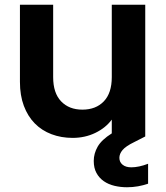

<svg xmlns="http://www.w3.org/2000/svg" viewBox="-20 -574 701 809"><path d="M592 0V1L545 25Q510 42 496.5 58Q483 74 483 91Q483 109 496.5 120Q510 131 533 131Q565 131 604 116V200Q584 207 561.5 211Q539 215 515 215Q488 215 462.5 209Q437 203 417.5 189.5Q398 176 386.5 155Q375 134 375 104Q375 73 391.5 44Q408 15 451 -12V-70Q425 -35 381.5 -14Q338 7 286 7Q238 7 197 -8.5Q156 -24 126.5 -54Q97 -84 80.5 -128Q64 -172 64 -229V-554H204V-249Q204 -182 237.5 -147Q271 -112 327 -112Q384 -112 417.5 -147Q451 -182 451 -249V-554H592Z"/></svg>

Font: Poppins SemiBold
Style: Regular
Weight: 600
Designer: Ninad Kale (Devanagari), Jonny Pinhorn (Latin)
Foundry: Indian Type Foundry
Version: Version 3.002 2017